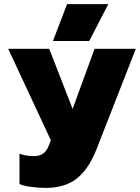

<svg xmlns="http://www.w3.org/2000/svg" viewBox="-20 -718 682 936"><path d="M307 -698H508L415 -518H238ZM75 179V31Q106 43 143 43Q175 43 192 29.5Q209 16 219 -11L228 -34L20 -480H220L334 -187L441 -480H642L450 11Q412 107 354 152.5Q296 198 204 198Q169 198 131 193Q93 188 75 179Z"/></svg>

Font: Prompt ExtraBold
Style: Regular
Weight: 800
Designer: Katatrad Team
Foundry: CadsonDemak
Version: Version 1.001